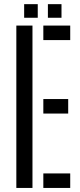

<svg xmlns="http://www.w3.org/2000/svg" viewBox="-20 -926 394 946"><path d="M60.5 0V-800H140V0ZM193.5 0V-71.5H326V0ZM193.5 -366.5V-438H316V-366.5ZM193.5 -728.5V-800H326V-728.5ZM216 -838.5V-905.5H283V-838.5ZM99 -838.5V-905.5H166V-838.5Z"/></svg>

Font: Big Shoulders Stencil Text Thin
Style: Regular
Weight: 400
Version: Version 2.001